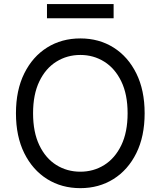

<svg xmlns="http://www.w3.org/2000/svg" viewBox="-20 -929 801 958"><path d="M701.7 -363.8Q701.7 -248.5 660.2 -164.8Q618.7 -81.1 546.1 -35.6Q473.6 9.8 380.9 9.8Q287.6 9.8 215.1 -35.6Q142.6 -81.1 101.1 -164.8Q59.6 -248.5 59.6 -363.8Q59.6 -479 101.1 -562.7Q142.6 -646.5 215.1 -691.9Q287.6 -737.3 380.9 -737.3Q474.1 -737.3 546.4 -691.9Q618.7 -646.5 660.2 -562.7Q701.7 -479 701.7 -363.8ZM616.7 -363.8Q616.7 -458 585.2 -522.9Q553.7 -587.9 500.2 -621.3Q446.8 -654.8 380.9 -654.8Q314.9 -654.8 261.2 -621.3Q207.5 -587.9 176.3 -522.9Q145 -458 145 -363.8Q145 -269.5 176.3 -204.3Q207.5 -139.2 261 -105.7Q314.5 -72.3 380.9 -72.3Q446.8 -72.3 500.2 -105.7Q553.7 -139.2 585.2 -204.3Q616.7 -269.5 616.7 -363.8ZM546.9 -908.7V-837.9H214.4V-908.7Z"/></svg>

Font: Sahel VF Regular
Style: Regular
Weight: 400
Foundry: Saber Rastikerdar (saber.rastikerdar@gmail.com)
Version: Version 3.4.0